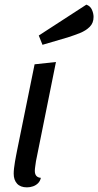

<svg xmlns="http://www.w3.org/2000/svg" viewBox="-20 -787 423 827"><path d="M96 20Q68 20 53.5 4Q39 -12 39 -39Q39 -49 40.5 -62.5Q42 -76 44.5 -90.5Q47 -105 49.5 -118Q52 -131 54 -141L129 -510L221 -520L135 -93Q134 -85 132 -72Q130 -59 130 -51Q130 -37 136.5 -29.5Q143 -22 156 -21Q153 -7 144 2Q135 11 122.5 15.5Q110 20 96 20ZM163 -594 147 -634 352 -767Q369 -761 376 -745Q383 -729 383 -714Q383 -688 366.5 -671.5Q350 -655 325 -645Q300 -635 272 -626Z"/></svg>

Font: Sansita Swashed Light
Style: Regular
Weight: 300
Designer: Pablo Cosgaya
Foundry: Omnibus-Type
Version: Version 1.003